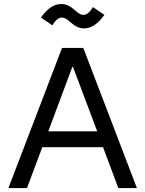

<svg xmlns="http://www.w3.org/2000/svg" viewBox="-20 -949 733 969"><path d="M577.1 0H670.9L400.4 -707H293L22.5 0H116.2L193.4 -206.1H500ZM404.3 -805.7C439.5 -805.7 473.6 -827.1 506.8 -874L449.2 -913.1C432.6 -886.7 418 -874 401.4 -874C365.2 -874 346.7 -928.7 289.1 -928.7C253.9 -928.7 220.7 -908.2 186.5 -860.4L244.1 -821.3C260.7 -847.7 275.4 -860.4 292 -860.4C328.1 -860.4 346.7 -805.7 404.3 -805.7ZM223.6 -286.1 344.7 -610.4H348.6L470.7 -286.1Z"/></svg>

Font: Wanted Sans
Style: Regular
Weight: 400
Designer: Original Design by Kil Hyung-jin and Kang Hanbin, Wanted Lab, Inc; Hangeul from Source Han Sans by Jang Soo-young and Ka
Foundry: Wanted Lab, Inc.
Version: Version 1.001;Glyphs 3.2 (3227)